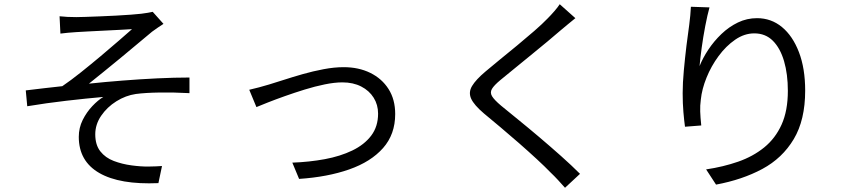

<svg xmlns="http://www.w3.org/2000/svg" viewBox="-20 -824 4040 909"><path d="M262 -747Q280 -745 299.5 -744Q319 -743 341 -743Q354 -743 384 -744Q414 -745 452 -746.5Q490 -748 528.5 -750Q567 -752 599.5 -754.5Q632 -757 649 -759Q666 -761 680 -763.5Q694 -766 703 -768L754 -711Q744 -705 727.5 -693.5Q711 -682 700 -674Q672 -651 633.5 -618.5Q595 -586 552.5 -551Q510 -516 470.5 -484Q431 -452 401 -428Q477 -436 559.5 -442.5Q642 -449 723.5 -453Q805 -457 877 -457V-383Q804 -387 736 -386Q668 -385 623 -379Q575 -372 531 -344.5Q487 -317 459 -276Q431 -235 431 -188Q431 -138 455 -107.5Q479 -77 518.5 -62Q558 -47 603 -41Q647 -35 683.5 -35.5Q720 -36 747 -38L730 43Q547 51 450 -5Q353 -61 353 -176Q353 -219 371.5 -256Q390 -293 417 -321.5Q444 -350 469 -365Q389 -358 294 -347Q199 -336 109 -321L102 -396Q143 -401 190 -406.5Q237 -412 275 -416Q316 -444 363 -481.5Q410 -519 456.5 -558Q503 -597 542 -631Q581 -665 605 -686Q589 -685 552.5 -683Q516 -681 473.5 -679Q431 -677 394.5 -675Q358 -673 342 -672Q323 -671 302.5 -669Q282 -667 266 -665Z M1160 -399Q1183 -404 1206.5 -410.5Q1230 -417 1254 -424Q1281 -432 1322.5 -445.5Q1364 -459 1413 -473Q1462 -487 1512.5 -496.5Q1563 -506 1607 -506Q1678 -506 1733 -479Q1788 -452 1819.5 -402.5Q1851 -353 1851 -284Q1851 -188 1793.5 -123Q1736 -58 1633.5 -22Q1531 14 1396 23L1364 -54Q1445 -57 1518 -70.5Q1591 -84 1648 -111.5Q1705 -139 1737.5 -182Q1770 -225 1770 -286Q1770 -328 1749 -361.5Q1728 -395 1690 -414.5Q1652 -434 1601 -434Q1564 -434 1517.5 -424.5Q1471 -415 1422.5 -400Q1374 -385 1329 -369Q1284 -353 1248.5 -339Q1213 -325 1194 -317Z M2704 -738Q2688 -725 2668 -708.5Q2648 -692 2635 -681Q2610 -659 2572.5 -628Q2535 -597 2494 -563.5Q2453 -530 2415 -499Q2377 -468 2349 -445Q2319 -420 2309 -403Q2299 -386 2309.5 -368.5Q2320 -351 2352 -324Q2386 -296 2433.5 -257.5Q2481 -219 2533.5 -174.5Q2586 -130 2636 -85.5Q2686 -41 2726 -1L2655 65Q2639 47 2622 28.5Q2605 10 2586 -8Q2560 -35 2521 -71Q2482 -107 2437.5 -146Q2393 -185 2349.5 -221.5Q2306 -258 2271 -287Q2224 -327 2210.5 -357Q2197 -387 2215 -417Q2233 -447 2278 -485Q2306 -509 2345.5 -541Q2385 -573 2428 -608.5Q2471 -644 2509.5 -677.5Q2548 -711 2573 -737Q2588 -752 2604.5 -771Q2621 -790 2630 -804Z M3339 -789Q3329 -753 3319 -701Q3309 -649 3302 -597.5Q3295 -546 3292 -511Q3307 -549 3333.5 -589Q3360 -629 3395.5 -663Q3431 -697 3473.5 -717.5Q3516 -738 3564 -738Q3631 -738 3682 -696Q3733 -654 3762.5 -577Q3792 -500 3792 -395Q3792 -256 3738 -165.5Q3684 -75 3589 -24Q3494 27 3370 50L3323 -22Q3404 -34 3474.5 -58.5Q3545 -83 3598 -126Q3651 -169 3680.5 -234.5Q3710 -300 3710 -394Q3710 -473 3692 -534.5Q3674 -596 3639 -631Q3604 -666 3551 -666Q3504 -666 3460.5 -636Q3417 -606 3382 -558.5Q3347 -511 3325 -456.5Q3303 -402 3298 -353Q3294 -324 3295 -296Q3296 -268 3300 -230L3223 -224Q3219 -253 3215.5 -293.5Q3212 -334 3212 -383Q3212 -431 3217.5 -490.5Q3223 -550 3230 -608Q3237 -666 3243 -706Q3246 -729 3248 -750.5Q3250 -772 3251 -792Z"/></svg>

Font: Go Noto Current
Style: Regular
Weight: 400
Designer: Monotype Design Team
Foundry: Monotype Imaging Inc.
Version: Version 2.007; ttfautohint (v1.8) -l 8 -r 50 -G 200 -x 14 -D